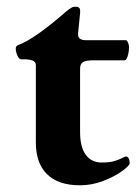

<svg xmlns="http://www.w3.org/2000/svg" viewBox="-20 -539 415 573"><path d="M87 -114V-344Q87 -353 80 -357Q73 -361 56 -362H43Q37 -362 32 -373Q27 -384 27 -394Q27 -401 33 -404Q83 -422 179 -506Q181 -508 186 -511.5Q191 -515 195 -517Q199 -519 204 -519Q214 -519 217 -515Q220 -511 219 -499L213 -440V-436Q213 -419 237 -419H356Q359 -419 362 -412Q365 -405 365 -399Q365 -384 361 -371.5Q357 -359 352 -359H259Q236 -359 227.5 -353.5Q219 -348 219 -334V-145Q219 -100 236 -77Q253 -54 283 -54Q306 -54 318.5 -57.5Q331 -61 339.5 -65Q348 -69 350 -70Q354 -72 356 -72Q361 -72 364 -66.5Q367 -61 367 -52Q367 -45 344.5 -28.5Q322 -12 288 1Q254 14 219 14Q154 14 120.5 -19Q87 -52 87 -114Z"/></svg>

Font: EB Garamond
Style: Bold
Weight: 700
Designer: Georg Duffner and Octavio Pardo
Foundry: Georg Duffner
Version: Version 1.000; ttfautohint (v1.6)